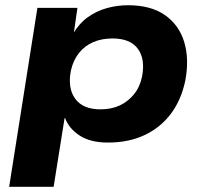

<svg xmlns="http://www.w3.org/2000/svg" viewBox="-20 -534 785 734"><path d="M15 180 123 -504H276L262 -406H260Q283 -445 316 -468.5Q349 -492 388.5 -503Q428 -514 470 -514Q557 -514 611 -476Q665 -438 684.5 -372.5Q704 -307 688 -224Q672 -150 632.5 -98Q593 -46 532.5 -17.5Q472 11 392 11Q326 11 285 -15.5Q244 -42 229 -82L227 -83L185 180ZM364 -116Q406 -116 438 -131Q470 -146 492.5 -174Q515 -202 523 -241Q536 -308 507 -347.5Q478 -387 410 -387Q369 -387 336.5 -373Q304 -359 282 -331.5Q260 -304 251 -264Q238 -197 267.5 -156.5Q297 -116 364 -116Z"/></svg>

Font: Nunito Sans 7pt SemiExpanded ExtraBold
Style: Italic
Weight: 800
Width: 6
Italic angle: -9°
Designer: Vernon Adams
Foundry: Vernon Adams
Version: Version 3.101;gftools[0.9.27]